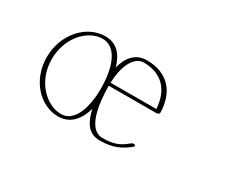

<svg xmlns="http://www.w3.org/2000/svg" viewBox="-76 -701 1153 956"><g transform="rotate(30 500.0 -223.0)"><path d="M444.8 -267.6C447.8 -360.8 480 -429.2 528.8 -436.5C532.2 -437 536.1 -437.5 540 -437.5C646 -436.5 702.1 -369.6 707.5 -268.1ZM308.1 -8.8C225.1 -8.8 132.3 -95.2 132.3 -224.1C132.3 -255.4 138.2 -284.2 147.5 -310.1C177.2 -391.1 242.7 -437.5 301.8 -437.5C363.8 -437.5 400.9 -379.4 413.6 -287.6C416.5 -266.1 418.1 -242.6 418.1 -218.6C418.1 -117.6 389.4 -8.8 308.1 -8.8ZM429.2 -346.2C411.1 -409.2 376 -455.1 308.1 -455.1C199.7 -455.1 106 -351.1 106 -219.7C106 -88.4 197.8 8.8 301.8 8.8C375.5 8.8 414.1 -47.4 431.2 -109.9C445.8 -43.9 473.6 8.8 540.5 8.8C619.6 8.8 661.1 -14.6 703.6 -48.8C708.5 -52.7 708.5 -58.1 703.6 -60.5C698.7 -63 689.9 -61.5 685.1 -57.6C645.5 -25.4 616.7 -8.8 547.4 -8.8C488.8 -8.8 458.5 -76.7 448.7 -172.4C446.3 -197.3 444.3 -223.1 444.3 -250L718.3 -250.5C725.6 -250.5 734.4 -255.4 734.4 -261.7C732.4 -371.1 675.3 -454.1 546.9 -455.1C478.5 -455.1 444.3 -405.3 429.2 -346.2Z"/></g></svg>

Font: WireWyrm
Style: Light
Weight: 200
Version: Version 001.000